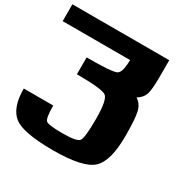

<svg xmlns="http://www.w3.org/2000/svg" viewBox="-190 -1055 1223 1234"><g transform="rotate(30 422.0 -437.5)"><path d="M0 -750V-875H718.8V-750Q718.8 -656.2 707 -621.1Q695.3 -585.9 656.2 -562.5Q695.3 -539.1 707 -488.3Q718.8 -437.5 718.8 -312.5Q718.8 -125 650.4 -62.5Q582 0 359.4 0Q136.7 0 68.4 -54.7Q0 -109.4 0 -250H218.8Q218.8 -156.2 236.3 -140.6Q253.9 -125 359.4 -125Q464.8 -125 482.4 -148.4Q500 -171.9 500 -312.5Q500 -453.1 468.8 -476.6Q437.5 -500 250 -500V-625Q437.5 -625 468.8 -640.6Q500 -656.2 500 -750Z"/></g></svg>

Font: CraftyPE
Style: Regular
Weight: 400
Designer: Erek Butcher
Foundry: Haunted Coop
Version: Version 0.018;April 4, 2024;FontCreator 15.0.0.2962 64-bit